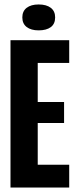

<svg xmlns="http://www.w3.org/2000/svg" viewBox="-20 -840 344 860"><path d="M27 0V-660H290V-558H149V-383H267V-289H149V-102H290V0ZM153 -704Q119 -704 99.5 -719Q80 -734 80 -762Q80 -790 99.5 -805Q119 -820 153 -820Q188 -820 207.5 -805Q227 -790 227 -762Q227 -733 207.5 -718.5Q188 -704 153 -704Z"/></svg>

Font: Bricolage Grotesque 48pt Condensed SemiBold
Style: Regular
Weight: 600
Width: 3
Designer: Mathieu Triay
Foundry: Atelier Triay
Version: Version 1.000; ttfautohint (v1.8.4.7-5d5b);gftools[0.9.32]